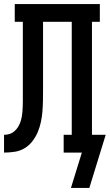

<svg xmlns="http://www.w3.org/2000/svg" viewBox="-20 -755 543 950"><path d="M422 175H331L385 0H295V-88H335V-647H193V-309Q193 -283 192.5 -256.5Q192 -230 190 -204Q188 -178 182.5 -152Q177 -126 167 -102Q157 -78 140.5 -56.5Q124 -35 101.5 -21.5Q79 -8 52.5 -4Q26 0 0 0V-88Q14 -88 27 -92Q40 -96 50.5 -105Q61 -114 68.5 -125.5Q76 -137 80.5 -150Q85 -163 87.5 -176.5Q90 -190 91 -203.5Q92 -217 92.5 -230.5Q93 -244 93 -258V-647H53V-735H474V-647H435V-88H503Z"/></svg>

Font: Iosevka Curly Slab Semibold
Style: Regular
Weight: 600
Monospace: yes
Designer: Belleve Invis
Foundry: Belleve Invis
Version: Version 22.1.2; ttfautohint (v1.8.4)